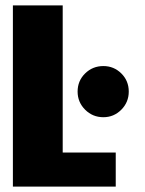

<svg xmlns="http://www.w3.org/2000/svg" viewBox="-20 -695 540 715"><path d="M28 0V-675H213.5V-127H411V0ZM365 -258.5Q325 -258.5 297 -286.5Q269 -314.5 269 -354Q269 -394 297 -421.5Q325 -449 365 -449Q404 -449 431.8 -421.5Q459.5 -394 459.5 -354Q459.5 -314.5 431.8 -286.5Q404 -258.5 365 -258.5Z"/></svg>

Font: Anybody ExtraBold
Style: Regular
Weight: 800
Designer: Tyler Finck
Foundry: Etcetera Type Company
Version: Version 1.010; ttfautohint (v1.8.3) -l 8 -r 50 -G 200 -x 14 